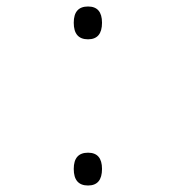

<svg xmlns="http://www.w3.org/2000/svg" viewBox="-20 -559 540 591"><path d="M251 -438Q207 -438 207 -489Q207 -539 251 -539Q294 -539 294 -489Q294 -438 251 -438ZM251 12Q207 12 207 -39Q207 -89 251 -89Q294 -89 294 -39Q294 12 251 12Z"/></svg>

Font: Noto Sans Mono ExtraCondensed Light
Style: Regular
Weight: 300
Width: 2
Designer: Monotype Design Team
Foundry: Monotype Imaging Inc.
Version: Version 2.014; ttfautohint (v1.8.4.7-5d5b)